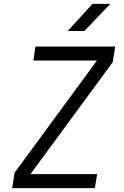

<svg xmlns="http://www.w3.org/2000/svg" viewBox="-20 -970 640 990"><path d="M329 -810H415L549 -950H457ZM43 0H469L481 -72H137L561 -649L574 -730H163L152 -658H480L55 -79Z"/></svg>

Font: JetBrains Mono Light
Style: Italic
Weight: 336
Italic angle: -9°
Monospace: yes
Designer: Philipp Nurullin, Konstantin Bulenkov
Foundry: JetBrains
Version: Version 2.305